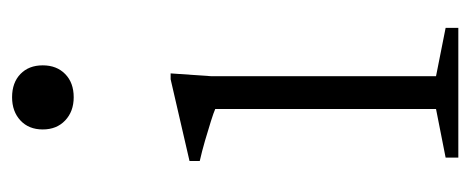

<svg xmlns="http://www.w3.org/2000/svg" viewBox="-245 -515 760 310"><g transform="rotate(-90 135.0 -360.0)"><path d="M133 -621Q110 -621 95.5 -634.8Q81 -648.5 81 -671Q81 -693.5 95.5 -707Q110 -720.5 133 -720.5Q156.5 -720.5 170.5 -707Q184.5 -693.5 184.5 -671Q184.5 -648.5 170.5 -634.8Q156.5 -621 133 -621ZM171.5 -464.5 167 -399.5V-36L245 -20.5V0H35.5V-20.5L114 -36V-392.5Q108.5 -395 94.2 -399.5Q80 -404 62.8 -409Q45.5 -414 30 -417.5V-434L162 -464.5Z"/></g></svg>

Font: Newsreader 14pt Light
Style: Regular
Weight: 300
Designer: Hugues Gentile
Foundry: Production Type
Version: Version 1.003